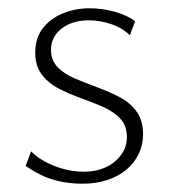

<svg xmlns="http://www.w3.org/2000/svg" viewBox="-20 -437 411 463"><path d="M179 6Q151 6 125 0.5Q99 -5 78 -15.5Q57 -26 42 -37L55 -72Q77 -50 112 -36.5Q147 -23 182 -23Q228 -23 257 -47.5Q286 -72 286 -106Q286 -134 270 -151Q254 -168 229 -179Q204 -190 176 -200Q148 -210 122.5 -223Q97 -236 81 -257Q65 -278 65 -310Q65 -345 83 -368.5Q101 -392 131 -404.5Q161 -417 196 -417Q226 -417 255.5 -409Q285 -401 306 -386L293 -352Q275 -370 247.5 -379Q220 -388 195 -388Q154 -388 128.5 -368Q103 -348 103 -317Q103 -291 119.5 -274.5Q136 -258 161 -247.5Q186 -237 214.5 -226.5Q243 -216 268 -203Q293 -190 309 -168.5Q325 -147 325 -113Q325 -88 314.5 -66Q304 -44 285 -28Q266 -12 239 -3Q212 6 179 6Z"/></svg>

Font: Ysabeau Office ExtraLight
Style: Regular
Weight: 250
Designer: Christian Thalmann (Catharsis Fonts)
Version: Version 2.001;gftools[0.9.30]; featfreeze: tnum,lnum,ss02